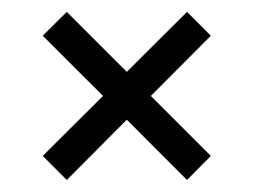

<svg xmlns="http://www.w3.org/2000/svg" viewBox="-20 -547 427 323"><path d="M92.4 -244.2 51.9 -284.7 153.3 -385.6 51.9 -486.9 92.4 -527 193.3 -426.1 294.6 -527 334.7 -486.9 233.8 -385.6 334.7 -284.7 294.6 -244.2 193.3 -345.6Z"/></svg>

Font: Big Shoulders Thin
Style: Regular
Weight: 100
Designer: Patric King
Foundry: XO Type Co
Version: Version 2.002